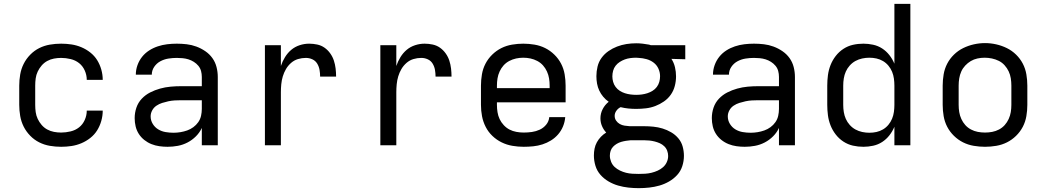

<svg xmlns="http://www.w3.org/2000/svg" viewBox="-20 -755 5440 998"><path d="M298 8Q268 8 239 3Q210 -2 184 -15Q158 -28 137 -49.5Q116 -71 103 -97Q90 -123 85 -152Q80 -181 80 -210V-310Q80 -339 85 -368Q90 -397 103 -423Q116 -449 137 -470.5Q158 -492 184 -505Q210 -518 239 -523Q268 -528 298 -528Q325 -528 351.5 -524Q378 -520 403 -509.5Q428 -499 449.5 -482Q471 -465 485 -442.5Q499 -420 506.5 -393.5Q514 -367 514 -340Q514 -340 514 -340Q514 -340 514 -340H431Q431 -340 431 -340Q431 -340 431 -340Q431 -365 420.5 -388.5Q410 -412 391 -427Q372 -442 347 -448Q322 -454 298 -454Q279 -454 260.5 -450.5Q242 -447 225.5 -438Q209 -429 196.5 -414.5Q184 -400 176 -383Q168 -366 165.5 -347.5Q163 -329 163 -310V-210Q163 -191 165.5 -172.5Q168 -154 176 -137Q184 -120 196.5 -105.5Q209 -91 225.5 -82Q242 -73 260.5 -69.5Q279 -66 298 -66Q322 -66 347 -72Q372 -78 391 -93Q410 -108 420.5 -131.5Q431 -155 431 -180Q431 -180 431 -180Q431 -180 431 -180H514Q514 -180 514 -180Q514 -180 514 -180Q514 -153 506.5 -126.5Q499 -100 485 -77.5Q471 -55 449.5 -38Q428 -21 403 -10.5Q378 0 351.5 4Q325 8 298 8Z M851 8Q830 8 808.5 5Q787 2 767 -6Q747 -14 730 -27.5Q713 -41 701.5 -59Q690 -77 685 -98Q680 -119 680 -141Q680 -169 689 -195.5Q698 -222 717 -242Q736 -262 760.5 -274.5Q785 -287 812 -294.5Q839 -302 866.5 -304.5Q894 -307 921 -307H1029V-355Q1029 -371 1025 -386Q1021 -401 1011 -413Q1001 -425 987.5 -433.5Q974 -442 959.5 -446.5Q945 -451 929.5 -452.5Q914 -454 899 -454Q877 -454 855 -450.5Q833 -447 813.5 -436.5Q794 -426 781.5 -407.5Q769 -389 769 -367Q769 -367 769 -367Q769 -367 769 -367H686Q686 -367 686 -367Q686 -367 686 -367Q686 -392 694.5 -416Q703 -440 718.5 -459.5Q734 -479 755 -492.5Q776 -506 800 -514Q824 -522 849 -525Q874 -528 899 -528Q925 -528 950.5 -525Q976 -522 1000.5 -513Q1025 -504 1047 -489Q1069 -474 1084 -453Q1099 -432 1105.5 -406.5Q1112 -381 1112 -355V0H1029V-90Q1018 -66 998.5 -46.5Q979 -27 955 -14.5Q931 -2 904.5 3Q878 8 851 8ZM882 -65Q900 -65 918 -68Q936 -71 953 -77Q970 -83 985 -94Q1000 -105 1010.5 -120Q1021 -135 1025 -153Q1029 -171 1029 -189V-234H921Q905 -234 888 -233Q871 -232 855 -228.5Q839 -225 823 -220Q807 -215 793 -205.5Q779 -196 771 -181Q763 -166 763 -150Q763 -129 774 -111Q785 -93 802.5 -82.5Q820 -72 840.5 -68.5Q861 -65 882 -65Z M1357 0V-520H1440V-412Q1448 -436 1461.5 -458Q1475 -480 1494 -496Q1513 -512 1537.5 -520Q1562 -528 1587 -528Q1608 -528 1629 -523.5Q1650 -519 1667 -507Q1684 -495 1696.5 -477.5Q1709 -460 1715.5 -440Q1722 -420 1724.5 -399Q1727 -378 1727 -357H1644Q1644 -374 1641 -391.5Q1638 -409 1629 -424Q1620 -439 1604 -446.5Q1588 -454 1570 -454Q1549 -454 1529 -448Q1509 -442 1493 -428Q1477 -414 1466.5 -396Q1456 -378 1450 -358Q1444 -338 1442 -317Q1440 -296 1440 -276V0Z M1957 0V-520H2040V-412Q2048 -436 2061.5 -458Q2075 -480 2094 -496Q2113 -512 2137.5 -520Q2162 -528 2187 -528Q2208 -528 2229 -523.5Q2250 -519 2267 -507Q2284 -495 2296.5 -477.5Q2309 -460 2315.5 -440Q2322 -420 2324.5 -399Q2327 -378 2327 -357H2244Q2244 -374 2241 -391.5Q2238 -409 2229 -424Q2220 -439 2204 -446.5Q2188 -454 2170 -454Q2149 -454 2129 -448Q2109 -442 2093 -428Q2077 -414 2066.5 -396Q2056 -378 2050 -358Q2044 -338 2042 -317Q2040 -296 2040 -276V0Z M2702 8Q2673 8 2643.5 3Q2614 -2 2587.5 -15Q2561 -28 2539.5 -48.5Q2518 -69 2504.5 -95.5Q2491 -122 2485.5 -151Q2480 -180 2480 -210V-310Q2480 -339 2485 -368.5Q2490 -398 2503.5 -424Q2517 -450 2538.5 -471Q2560 -492 2586 -505Q2612 -518 2641.5 -523Q2671 -528 2700 -528Q2729 -528 2758.5 -523Q2788 -518 2814 -505Q2840 -492 2861.5 -471Q2883 -450 2896.5 -424Q2910 -398 2915 -368.5Q2920 -339 2920 -310V-223H2563V-210Q2563 -191 2566 -172Q2569 -153 2577 -136Q2585 -119 2598.5 -104.5Q2612 -90 2628.5 -81.5Q2645 -73 2664 -69.5Q2683 -66 2702 -66Q2724 -66 2745 -69Q2766 -72 2785.5 -81Q2805 -90 2819 -107Q2833 -124 2835 -146H2918Q2916 -121 2906.5 -98Q2897 -75 2881 -56.5Q2865 -38 2844 -25Q2823 -12 2799.5 -4.5Q2776 3 2751.5 5.5Q2727 8 2702 8ZM2563 -297H2837V-310Q2837 -329 2834 -347.5Q2831 -366 2823 -383.5Q2815 -401 2802.5 -415Q2790 -429 2773 -438Q2756 -447 2737.5 -451Q2719 -455 2700 -455Q2681 -455 2662.5 -451Q2644 -447 2627 -438Q2610 -429 2597.5 -415Q2585 -401 2577 -383.5Q2569 -366 2566 -347.5Q2563 -329 2563 -310Z M3300 223Q3300 223 3300 223Q3300 223 3300 223Q3273 223 3246 220Q3219 217 3193 209.5Q3167 202 3143 188Q3119 174 3101 153.5Q3083 133 3075 106.5Q3067 80 3067 53Q3067 35 3070.5 17.5Q3074 0 3082.5 -15.5Q3091 -31 3103.5 -44Q3116 -57 3131 -66Q3117 -81 3109 -100Q3101 -119 3101 -140Q3101 -165 3112.5 -187.5Q3124 -210 3144 -226Q3128 -237 3115.5 -252Q3103 -267 3095 -284Q3087 -301 3083.5 -320Q3080 -339 3080 -359Q3080 -384 3086 -409Q3092 -434 3107 -454.5Q3122 -475 3143 -489.5Q3164 -504 3187.5 -513Q3211 -522 3236 -526Q3261 -530 3287 -530Q3304 -530 3320.5 -528Q3337 -526 3354 -523L3363 -520H3542V-447L3470 -449Q3483 -429 3488.5 -405.5Q3494 -382 3494 -358Q3494 -333 3487.5 -308Q3481 -283 3466.5 -262.5Q3452 -242 3431 -227.5Q3410 -213 3386.5 -204Q3363 -195 3337.5 -192Q3312 -189 3287 -189Q3266 -189 3246 -191Q3226 -193 3206 -198Q3193 -192 3184 -179.5Q3175 -167 3175 -153Q3175 -139 3182.5 -128Q3190 -117 3201.5 -110.5Q3213 -104 3226 -102Q3239 -100 3253 -99Q3254 -99 3256 -99Q3258 -99 3260 -99Q3263 -99 3266 -99Q3269 -99 3272 -99H3328Q3352 -99 3376.5 -96.5Q3401 -94 3424 -87Q3447 -80 3468.5 -67.5Q3490 -55 3506 -36Q3522 -17 3528.5 7Q3535 31 3535 55Q3535 82 3526.5 108.5Q3518 135 3499.5 155Q3481 175 3457.5 188.5Q3434 202 3408 209.5Q3382 217 3354.5 220Q3327 223 3300 223ZM3287 -262Q3302 -262 3316.5 -264Q3331 -266 3345 -270.5Q3359 -275 3372 -283Q3385 -291 3394 -303Q3403 -315 3407 -329.5Q3411 -344 3411 -359Q3411 -379 3402.5 -398Q3394 -417 3377.5 -429.5Q3361 -442 3341 -447.5Q3321 -453 3301 -454L3287 -455Q3286 -455 3286 -455Q3286 -455 3285 -455Q3271 -455 3256 -453Q3241 -451 3227.5 -446Q3214 -441 3201.5 -433Q3189 -425 3180 -413.5Q3171 -402 3167 -387.5Q3163 -373 3163 -358Q3163 -344 3167 -329.5Q3171 -315 3180 -303Q3189 -291 3201.5 -283Q3214 -275 3228 -270.5Q3242 -266 3257 -264Q3272 -262 3287 -262ZM3300 149Q3317 149 3333.5 148Q3350 147 3366.5 143Q3383 139 3398.5 132Q3414 125 3426.5 114Q3439 103 3446 87.5Q3453 72 3453 56Q3453 42 3448 28.5Q3443 15 3432.5 5Q3422 -5 3409.5 -10.5Q3397 -16 3383.5 -19.5Q3370 -23 3356 -24.5Q3342 -26 3328 -26H3272Q3269 -26 3265.5 -26Q3262 -26 3258 -26Q3246 -25 3233.5 -23Q3221 -21 3209 -17.5Q3197 -14 3186 -7.5Q3175 -1 3166.5 8Q3158 17 3154 29Q3150 41 3150 54Q3150 70 3156.5 86Q3163 102 3175 113Q3187 124 3202.5 131.5Q3218 139 3234 143Q3250 147 3266.5 148Q3283 149 3300 149Z M3851 8Q3830 8 3808.5 5Q3787 2 3767 -6Q3747 -14 3730 -27.5Q3713 -41 3701.5 -59Q3690 -77 3685 -98Q3680 -119 3680 -141Q3680 -169 3689 -195.5Q3698 -222 3717 -242Q3736 -262 3760.5 -274.5Q3785 -287 3812 -294.5Q3839 -302 3866.5 -304.5Q3894 -307 3921 -307H4029V-355Q4029 -371 4025 -386Q4021 -401 4011 -413Q4001 -425 3987.5 -433.5Q3974 -442 3959.5 -446.5Q3945 -451 3929.5 -452.5Q3914 -454 3899 -454Q3877 -454 3855 -450.5Q3833 -447 3813.5 -436.5Q3794 -426 3781.5 -407.5Q3769 -389 3769 -367Q3769 -367 3769 -367Q3769 -367 3769 -367H3686Q3686 -367 3686 -367Q3686 -367 3686 -367Q3686 -392 3694.5 -416Q3703 -440 3718.5 -459.5Q3734 -479 3755 -492.5Q3776 -506 3800 -514Q3824 -522 3849 -525Q3874 -528 3899 -528Q3925 -528 3950.5 -525Q3976 -522 4000.5 -513Q4025 -504 4047 -489Q4069 -474 4084 -453Q4099 -432 4105.5 -406.5Q4112 -381 4112 -355V0H4029V-90Q4018 -66 3998.5 -46.5Q3979 -27 3955 -14.5Q3931 -2 3904.5 3Q3878 8 3851 8ZM3882 -65Q3900 -65 3918 -68Q3936 -71 3953 -77Q3970 -83 3985 -94Q4000 -105 4010.5 -120Q4021 -135 4025 -153Q4029 -171 4029 -189V-234H3921Q3905 -234 3888 -233Q3871 -232 3855 -228.5Q3839 -225 3823 -220Q3807 -215 3793 -205.5Q3779 -196 3771 -181Q3763 -166 3763 -150Q3763 -129 3774 -111Q3785 -93 3802.5 -82.5Q3820 -72 3840.5 -68.5Q3861 -65 3882 -65Z M4468 8Q4440 8 4413.5 2Q4387 -4 4364 -19Q4341 -34 4324 -56Q4307 -78 4297 -103.5Q4287 -129 4283.5 -156Q4280 -183 4280 -210V-310Q4280 -337 4283.5 -364Q4287 -391 4297 -416.5Q4307 -442 4324 -464Q4341 -486 4364 -501Q4387 -516 4413.5 -522Q4440 -528 4468 -528Q4493 -528 4518.5 -522.5Q4544 -517 4565.5 -503Q4587 -489 4603 -468.5Q4619 -448 4629 -424V-735H4712V0H4629V-96Q4619 -72 4603 -51.5Q4587 -31 4565.5 -17Q4544 -3 4518.5 2.5Q4493 8 4468 8ZM4499 -65Q4518 -65 4536 -69Q4554 -73 4570 -82.5Q4586 -92 4598 -106.5Q4610 -121 4617 -138Q4624 -155 4626.5 -173.5Q4629 -192 4629 -210V-310Q4629 -328 4626.5 -346.5Q4624 -365 4617 -382Q4610 -399 4598 -413.5Q4586 -428 4570 -437.5Q4554 -447 4536 -451Q4518 -455 4499 -455Q4480 -455 4461.5 -451Q4443 -447 4426.5 -438Q4410 -429 4397 -414.5Q4384 -400 4376.5 -383Q4369 -366 4366 -347.5Q4363 -329 4363 -310V-210Q4363 -191 4366 -172.5Q4369 -154 4376.5 -137Q4384 -120 4397 -105.5Q4410 -91 4426.5 -82Q4443 -73 4461.5 -69Q4480 -65 4499 -65Z M5100 8Q5071 8 5041.5 3Q5012 -2 4986 -15Q4960 -28 4938.5 -49Q4917 -70 4903.5 -96Q4890 -122 4885 -151.5Q4880 -181 4880 -210V-310Q4880 -339 4885 -368.5Q4890 -398 4903.5 -424Q4917 -450 4938.5 -471Q4960 -492 4986.5 -505Q5013 -518 5042 -524.5Q5071 -531 5100 -531Q5129 -531 5158 -524.5Q5187 -518 5213.5 -505Q5240 -492 5261.5 -471Q5283 -450 5296.5 -424Q5310 -398 5315 -368.5Q5320 -339 5320 -310V-210Q5320 -181 5315 -151.5Q5310 -122 5296.5 -96Q5283 -70 5261.5 -49Q5240 -28 5214 -15Q5188 -2 5158.5 3Q5129 8 5100 8ZM5100 -66Q5119 -66 5137.5 -69.5Q5156 -73 5173 -82Q5190 -91 5202.5 -105Q5215 -119 5223 -136.5Q5231 -154 5234 -172.5Q5237 -191 5237 -210V-310Q5237 -329 5234 -348Q5231 -367 5223 -384Q5215 -401 5202 -415.5Q5189 -430 5172 -438.5Q5155 -447 5136 -451Q5117 -455 5098 -455Q5079 -455 5060.5 -451Q5042 -447 5026 -437.5Q5010 -428 4997 -414Q4984 -400 4976.5 -383Q4969 -366 4966 -347.5Q4963 -329 4963 -310V-210Q4963 -191 4966 -172.5Q4969 -154 4977 -136.5Q4985 -119 4997.5 -105Q5010 -91 5027 -82Q5044 -73 5062.5 -69.5Q5081 -66 5100 -66Z"/></svg>

Font: Zed Mono Extended
Style: Regular
Weight: 400
Width: 7
Monospace: yes
Designer: Belleve Invis
Foundry: Belleve Invis
Version: Version 1.0.0; ttfautohint (v1.8.4)